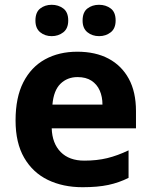

<svg xmlns="http://www.w3.org/2000/svg" viewBox="-20 -772 631 802"><path d="M303 -556Q379 -556 433.5 -527Q488 -498 518 -443Q548 -388 548 -308V-236H196Q198 -173 233.5 -137Q269 -101 332 -101Q385 -101 428 -111.5Q471 -122 517 -144V-29Q477 -9 432.5 0.5Q388 10 325 10Q243 10 180 -20.5Q117 -51 81 -113Q45 -175 45 -269Q45 -365 77.5 -428.5Q110 -492 168 -524Q226 -556 303 -556ZM304 -450Q261 -450 232.5 -422Q204 -394 199 -335H408Q408 -368 396.5 -394Q385 -420 362 -435Q339 -450 304 -450ZM128 -686Q128 -721 148 -736.5Q168 -752 195.9 -752Q223.8 -752 244.4 -736.6Q265 -721.2 265 -686.4Q265 -653 244.4 -637Q223.8 -621 195.9 -621Q168 -621 148 -637.2Q128 -653.5 128 -686ZM325 -686Q325 -721 345.1 -736.5Q365.3 -752 393.6 -752Q422 -752 442.5 -736.6Q463 -721.2 463 -686.4Q463 -653 442.4 -637Q421.9 -621 394 -621Q365.5 -621 345.3 -637.2Q325 -653.5 325 -686Z"/></svg>

Font: Noto Sans Myanmar
Style: Regular
Weight: 400
Designer: Monotype Design Team
Foundry: Monotype Imaging Inc.
Version: Version 2.107